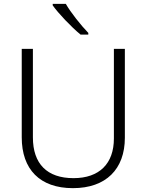

<svg xmlns="http://www.w3.org/2000/svg" viewBox="-20 -968 762 998"><path d="M322 -948H254V-940C283 -899 350 -828 399 -788H439V-797C401 -836 347 -904 322 -948ZM629 -252V-714H572V-248C572 -118 497 -42 362 -42C225 -42 151 -116 151 -254V-714H93V-254C93 -88 187 10 359 10C531 10 629 -89 629 -252Z"/></svg>

Font: Noto Sans Telugu Light
Style: Regular
Weight: 300
Designer: Jelle Bosma - Monotype Design Team
Foundry: Monotype Imaging Inc.
Version: Version 2.005